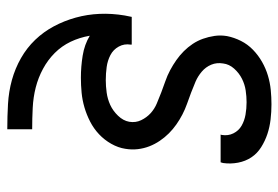

<svg xmlns="http://www.w3.org/2000/svg" viewBox="-142 -426 783 540"><g transform="rotate(90 250.0 -156.5)"><path d="M343 215Q308 215 273 213Q238 211 205.5 202Q173 193 144 176.5Q115 160 92.5 136.5Q70 113 54.5 84Q39 55 30 22.5Q21 -10 19.5 -44.5Q18 -79 24 -115Q25 -120 26 -125Q27 -130 28 -135H106V-132Q103 -114 111.5 -98.5Q120 -83 135.5 -75Q151 -67 169 -64.5Q187 -62 206 -62Q223 -62 241 -64.5Q259 -67 275.5 -74.5Q292 -82 306 -96.5Q320 -111 323 -128Q326 -146 318.5 -161.5Q311 -177 299 -188Q287 -199 271.5 -205.5Q256 -212 240.5 -218Q225 -224 209 -229.5Q193 -235 178 -243Q163 -251 149.5 -260.5Q136 -270 124.5 -281.5Q113 -293 104 -306.5Q95 -320 89.5 -335.5Q84 -351 81.5 -368Q79 -385 82 -403Q86 -423 95.5 -442Q105 -461 120.5 -476Q136 -491 154.5 -501.5Q173 -512 193 -518Q213 -524 233.5 -526Q254 -528 274 -528Q295 -528 316.5 -525.5Q338 -523 357.5 -516.5Q377 -510 394.5 -499Q412 -488 423 -471.5Q434 -455 438 -434Q442 -413 439 -392L437 -385H359L360 -388Q363 -406 355.5 -421Q348 -436 334 -444Q320 -452 303 -455Q286 -458 268 -458Q252 -458 235 -455.5Q218 -453 202 -445Q186 -437 173.5 -423Q161 -409 159 -392Q156 -374 162.5 -358.5Q169 -343 182 -332Q195 -321 210 -314.5Q225 -308 241 -302Q257 -296 272.5 -290.5Q288 -285 302.5 -277.5Q317 -270 330.5 -260.5Q344 -251 355.5 -239.5Q367 -228 376.5 -214Q386 -200 392 -184.5Q398 -169 400 -152Q402 -135 399 -117Q396 -97 385 -77.5Q374 -58 358 -43Q342 -28 322.5 -18Q303 -8 282.5 -2Q262 4 241 6Q220 8 199 8Q168 8 137 3Q106 -2 81 -17Q86 12 98 37Q110 62 129.5 81.5Q149 101 174 114.5Q199 128 226.5 135Q254 142 284 143.5Q314 145 343 145H344V215Z"/></g></svg>

Font: Iosevka
Style: Italic
Weight: 400
Italic angle: -9°
Monospace: yes
Designer: Belleve Invis
Foundry: Belleve Invis
Version: Version 32.5.0; ttfautohint (v1.8.4)